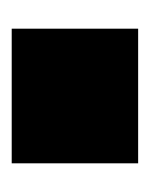

<svg xmlns="http://www.w3.org/2000/svg" viewBox="16 -524 256 328"><g transform="rotate(90 144.0 -360.0)"><path d="M29 -468H259V-252H29Z"/></g></svg>

Font: Aspekta 1000
Style: Regular
Weight: 1000
Designer: Ivo Dolenc
Version: Version 2.000